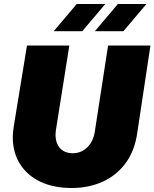

<svg xmlns="http://www.w3.org/2000/svg" viewBox="-20 -928 773 961"><path d="M339 13Q249 13 183 -18Q117 -49 80.5 -106.5Q44 -164 44 -241Q44 -255 45.5 -268.5Q47 -282 49 -296L115 -700H327L260 -278Q259 -271 258.5 -265Q258 -259 258 -253Q258 -227 267.5 -206Q277 -185 296.5 -173Q316 -161 344 -161Q372 -161 395 -174Q418 -187 433.5 -211Q449 -235 454 -266L521 -700H733L667 -263Q654 -172 608 -110.5Q562 -49 492.5 -18Q423 13 339 13ZM455 -772 570 -908H713L598 -772ZM249 -772 364 -908H507L392 -772Z"/></svg>

Font: MuseoModerno Black
Style: Italic
Weight: 900
Italic angle: -9°
Designer: Pablo Cosgaya, Héctor Gatti, Marcela Romero, and the Authors of The MuseoModerno Project.
Foundry: Omnibus-Type Team
Version: Version 1.003